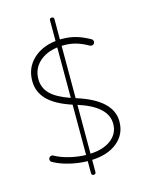

<svg xmlns="http://www.w3.org/2000/svg" viewBox="-131 -883 810 1055"><g transform="rotate(-15 274.0 -355.5)"><path d="M456.5 -606.4Q453.1 -600.1 445.8 -598.1Q438.5 -596.2 432.1 -599.6Q394 -621.1 362.1 -630.1Q330.1 -639.2 293.5 -639.2Q287.1 -639.2 281.2 -638.7V-341.3Q480.5 -279.3 480.5 -155.8Q480.5 -83.5 426.5 -38.8Q372.6 5.9 281.2 9.8V78.1Q281.2 91.3 268.6 91.3Q255.9 91.3 255.9 78.1V10.3Q206.1 9.3 155 -2.7Q104 -14.6 63.5 -37.1Q57.1 -41 55.2 -48.1Q53.2 -55.2 56.6 -61Q60.5 -67.9 67.6 -70.1Q74.7 -72.3 81.1 -68.4Q116.7 -48.3 163.8 -37.1Q210.9 -25.9 255.9 -24.9V-311Q163.1 -341.3 119.1 -386Q75.2 -430.7 75.2 -494.1Q75.2 -566.9 124.8 -615.2Q174.3 -663.6 255.9 -673.3V-790.5Q255.9 -803.2 268.6 -803.2Q281.2 -803.2 281.2 -790.5V-675.3Q287.1 -675.3 293 -675.3Q334.5 -675.3 371.1 -665Q407.7 -654.8 450.2 -630.9Q456.5 -627.4 458.5 -620.1Q460.4 -612.8 456.5 -606.4ZM110.4 -494.6Q110.4 -445.3 144.8 -410.6Q179.2 -376 255.9 -349.6V-636.7Q189.5 -627.9 149.9 -589.8Q110.4 -551.8 110.4 -494.6ZM444.3 -152.3Q444.3 -251.5 281.2 -303.2V-25.4Q356.4 -28.8 400.4 -63Q444.3 -97.2 444.3 -152.3Z"/></g></svg>

Font: Mikhak-DS2-FD ExtraLight
Style: Regular
Weight: 200
Designer: Amin Abedi
Version: Version 3.2